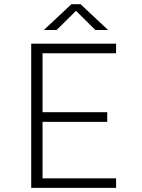

<svg xmlns="http://www.w3.org/2000/svg" viewBox="-20 -912 690 932"><path d="M131.5 0V-700H543.5V-653.5H186.5V-367.5H500.5V-320.5H186.5V-46.5H543.5V0ZM193 -766.5 326.5 -891.5H371L504.5 -766.5H442.5L349 -859.5L255 -766.5Z"/></svg>

Font: Trispace Thin ExtraLight
Style: Regular
Weight: 250
Version: Version 1.210